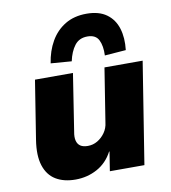

<svg xmlns="http://www.w3.org/2000/svg" viewBox="-86 -850 832 936"><g transform="rotate(-10 329.5 -382.5)"><path d="M213 11Q155 11 115.5 -13Q76 -37 60 -87Q44 -137 56 -213L102 -503H290L246 -220Q241 -194 245.5 -176Q250 -158 263.5 -149Q277 -140 300 -140Q326 -140 348 -153Q370 -166 385.5 -188Q401 -210 404 -238L446 -503H635L555 0H384L399 -95H397Q369 -42 320 -15.5Q271 11 213 11ZM294 -560 191 -568Q200 -628 227 -675Q254 -722 298.5 -749Q343 -776 405 -776Q466 -776 503.5 -749Q541 -722 555.5 -675Q570 -628 563 -568L458 -560Q460 -607 445.5 -636.5Q431 -666 390 -666Q349 -666 326.5 -636.5Q304 -607 294 -560Z"/></g></svg>

Font: Nunito Sans 8pt Black
Style: Italic
Weight: 900
Italic angle: -9°
Version: Version 3.101;gftools[0.9.27]